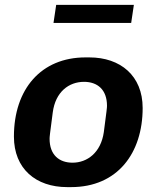

<svg xmlns="http://www.w3.org/2000/svg" viewBox="-20 -756 642 786"><path d="M199 -662H517L528 -736H210ZM564 -314C564 -446 473 -521 346 -521H330C148 -521 37 -391 37 -197C37 -65 127 10 255 10H271C461 10 564 -129 564 -314ZM405 -215C393 -131 337 -90 277 -90C222 -90 183 -122 183 -188C183 -196 184 -205 196 -296C207 -380 262 -421 324 -421C379 -421 418 -389 418 -323C418 -315 417 -306 405 -215Z"/></svg>

Font: Chivo
Style: Bold Italic
Weight: 700
Italic angle: -8°
Designer: Hector Gatti
Foundry: Omnibus-Type
Version: Version 1.003;PS 001.003;hotconv 1.0.70;makeotf.lib2.5.58329